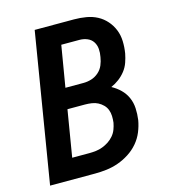

<svg xmlns="http://www.w3.org/2000/svg" viewBox="-109 -825 819 914"><g transform="rotate(-15 300.0 -367.5)"><path d="M247 0H25L146 -735H340Q370 -735 399.5 -730Q429 -725 453.5 -712Q478 -699 496.5 -678Q515 -657 525.5 -631Q536 -605 537 -575Q538 -545 533 -515Q529 -494 521.5 -472.5Q514 -451 500 -433Q486 -415 467.5 -401Q449 -387 428 -378Q452 -365 471 -346.5Q490 -328 501 -303.5Q512 -279 513.5 -250.5Q515 -222 511 -193Q506 -164 494.5 -136Q483 -108 463 -84.5Q443 -61 416.5 -44Q390 -27 361.5 -17Q333 -7 304 -3.5Q275 0 247 0ZM216 -431H305Q325 -431 344.5 -437Q364 -443 380 -457Q396 -471 404 -490Q412 -509 415 -529Q419 -549 417.5 -568.5Q416 -588 406 -603.5Q396 -619 378 -626.5Q360 -634 340 -634H250ZM161 -101H246Q262 -101 278.5 -103Q295 -105 311 -111Q327 -117 341.5 -126.5Q356 -136 367.5 -149.5Q379 -163 385 -179Q391 -195 394 -211Q396 -227 395.5 -243.5Q395 -260 389.5 -274.5Q384 -289 373 -300Q362 -311 348.5 -318Q335 -325 318.5 -327.5Q302 -330 285 -330H199Z"/></g></svg>

Font: Iosevka Aile Oblique
Style: Bold
Weight: 700
Italic angle: -9°
Designer: Belleve Invis
Foundry: Belleve Invis
Version: Version 31.1.0; ttfautohint (v1.8.4)